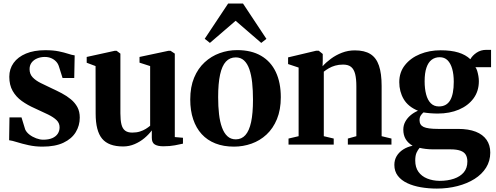

<svg xmlns="http://www.w3.org/2000/svg" viewBox="-20 -824 2826 1094"><path d="M222 11.5Q180 11.5 142.8 3.2Q105.5 -5 77 -14Q48.5 -23 32 -25L34 -155H102.5L123.5 -86.5Q130.5 -70.5 147.5 -57.2Q164.5 -44 186 -36Q207.5 -28 226 -28Q257 -28 277.8 -37Q298.5 -46 309 -62Q319.5 -78 319.5 -98.5Q319.5 -122.5 302.5 -139.2Q285.5 -156 254 -171.5Q222.5 -187 178 -207Q137 -225 104.2 -248.5Q71.5 -272 52.2 -305.8Q33 -339.5 33 -386.5Q33 -431.5 57.5 -465.5Q82 -499.5 128 -518.8Q174 -538 238 -538Q283 -538 314.5 -531.5Q346 -525 367.8 -517.8Q389.5 -510.5 405.5 -508.5L403 -379.5H336.5L316 -444.5Q311 -461.5 299.2 -473.8Q287.5 -486 271.2 -492.8Q255 -499.5 235 -499.5Q211.5 -499.5 191.8 -491.2Q172 -483 160.2 -467.5Q148.5 -452 148.5 -430Q148.5 -402 166 -383.5Q183.5 -365 211.8 -351Q240 -337 272 -322Q302.5 -308 331.5 -292.8Q360.5 -277.5 383.8 -258.2Q407 -239 420.8 -213.8Q434.5 -188.5 434.5 -154Q434.5 -108.5 411.5 -70.8Q388.5 -33 341.5 -10.8Q294.5 11.5 222 11.5Z M910.5 9.5Q879 9.5 862 -0.8Q845 -11 845 -39V-81Q828 -58 803 -37Q778 -16 747 -2.8Q716 10.5 681.5 10.5Q598.5 10.5 561.8 -33.8Q525 -78 525 -177L524.5 -447.5L474 -466.5V-499.5L633.5 -534.5H644.5L666 -518.5V-178Q666 -139.5 672 -115.2Q678 -91 692.8 -79.8Q707.5 -68.5 733.5 -68.5Q758 -68.5 777 -74.5Q796 -80.5 810.5 -89.5Q825 -98.5 835.5 -107.5V-447.5L775 -467V-499.5L939.5 -534.5H952L976 -518.5V-43L1022.5 -39V-5.5Q1005 -1.5 976.5 4Q948 9.5 910.5 9.5Z M1064 -257Q1064 -328.5 1086 -381.2Q1108 -434 1146 -469Q1184 -504 1231.8 -521.2Q1279.5 -538.5 1331.5 -538.5Q1412 -538.5 1467.5 -506.2Q1523 -474 1551.5 -413.8Q1580 -353.5 1580 -270Q1580 -198.5 1558 -145.2Q1536 -92 1498.5 -57.2Q1461 -22.5 1413 -5.5Q1365 11.5 1313 11.5Q1253.5 11.5 1207.2 -6.8Q1161 -25 1129.2 -59.8Q1097.5 -94.5 1080.8 -144.2Q1064 -194 1064 -257ZM1323.5 -30Q1356.5 -30 1378.2 -54.2Q1400 -78.5 1410.8 -128.5Q1421.5 -178.5 1421.5 -256Q1421.5 -309 1416.8 -353Q1412 -397 1400.8 -429.5Q1389.5 -462 1370.5 -479.5Q1351.5 -497 1323.5 -497Q1289.5 -497 1267.2 -473Q1245 -449 1234 -399Q1223 -349 1223 -270.5Q1223 -217.5 1228 -173.8Q1233 -130 1244.8 -97.8Q1256.5 -65.5 1275.8 -47.8Q1295 -30 1323.5 -30ZM1176 -579.5 1146.5 -603 1280 -804H1364.5L1498 -602.5L1468.5 -579.5L1322.5 -705.5Z M1681.5 -48V-439L1621.5 -459V-497L1781.5 -535H1796L1819 -516.5V-478L1818 -446.5Q1837.5 -468.5 1865.5 -489.2Q1893.5 -510 1928.2 -523.5Q1963 -537 2002 -537Q2057 -537 2090.5 -516Q2124 -495 2139.2 -450.2Q2154.5 -405.5 2154.5 -334.5V-48L2210.5 -34.5V0H1962V-34.5L2010.5 -48V-332.5Q2010.5 -374 2003.8 -401.5Q1997 -429 1980.8 -442.5Q1964.5 -456 1935 -456Q1910 -456 1890 -450.2Q1870 -444.5 1854 -435.2Q1838 -426 1825 -415.5V-48L1881.5 -34.5V0H1624V-34.5Z M2469 250.5Q2422 250.5 2378.2 243Q2334.5 235.5 2300.5 219.5Q2266.5 203.5 2246.8 177.8Q2227 152 2227 115.5Q2227 87.5 2240.2 65.2Q2253.5 43 2277.2 27.8Q2301 12.5 2331 6.5Q2304.5 -9 2291.2 -31.8Q2278 -54.5 2278 -85.5Q2278 -109.5 2288.8 -129.8Q2299.5 -150 2318.2 -166.2Q2337 -182.5 2361.5 -193Q2305 -216.5 2280 -259.5Q2255 -302.5 2255 -356Q2255 -412.5 2287.5 -453.2Q2320 -494 2373.5 -515.8Q2427 -537.5 2490.5 -537.5Q2550 -537.5 2591.8 -524.8Q2633.5 -512 2660 -486.5Q2671.5 -507.5 2695.5 -523.8Q2719.5 -540 2751 -540H2778V-441H2689Q2695 -433.5 2699 -420.2Q2703 -407 2705.8 -391.2Q2708.5 -375.5 2708.5 -361.5Q2708.5 -304.5 2678 -263.2Q2647.5 -222 2594.8 -199.5Q2542 -177 2474.5 -177Q2453.5 -177 2431.5 -178.8Q2409.5 -180.5 2393 -183.5Q2383 -175 2376.8 -164.8Q2370.5 -154.5 2370.5 -139Q2370.5 -111.5 2394 -100.5Q2417.5 -89.5 2476.5 -89.5H2589.5Q2650 -89.5 2690.8 -73.5Q2731.5 -57.5 2752.5 -27.2Q2773.5 3 2773.5 45.5Q2773.5 93 2749.8 131Q2726 169 2684 195.5Q2642 222 2586.8 236.2Q2531.5 250.5 2469 250.5ZM2484.5 206.5Q2531 206.5 2566.8 194.2Q2602.5 182 2622.8 157.8Q2643 133.5 2643 96.5Q2643 73.5 2634 58Q2625 42.5 2603.8 34.8Q2582.5 27 2547 27H2448.5Q2425.5 27 2405.5 24.5Q2385.5 22 2371 18.5Q2361 29.5 2353.5 46Q2346 62.5 2346 90.5Q2346 129.5 2364.2 155Q2382.5 180.5 2414 193.2Q2445.5 206 2484.5 206.5ZM2481 -217.5Q2524 -217.5 2544.8 -252.2Q2565.5 -287 2565.5 -358Q2565.5 -400.5 2556.5 -432Q2547.5 -463.5 2530 -480.8Q2512.5 -498 2485.5 -498Q2458.5 -498 2439.2 -483.2Q2420 -468.5 2409.8 -438.2Q2399.5 -408 2399.5 -361Q2399.5 -319 2408 -286.5Q2416.5 -254 2434.5 -235.8Q2452.5 -217.5 2481 -217.5Z"/></svg>

Font: Merriweather 96pt
Style: Bold
Weight: 700
Version: Version 2.100